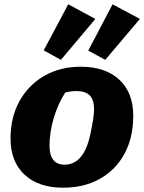

<svg xmlns="http://www.w3.org/2000/svg" viewBox="-20 -860 670 892"><path d="M273 12Q159 12 94 -48.5Q29 -109 29 -217Q29 -315 70.5 -390Q112 -465 185.5 -507.5Q259 -550 355 -550Q469 -550 534 -490Q599 -430 599 -322Q599 -221 558.5 -146Q518 -71 444.5 -29.5Q371 12 273 12ZM280 -95Q351 -95 385 -184Q393 -205 400 -237.5Q407 -270 412 -301.5Q417 -333 417 -352Q417 -396 397 -416.5Q377 -437 334 -437Q309 -437 283 -430Q249 -377 229.5 -311Q210 -245 210 -184Q210 -95 280 -95ZM297 -840 423 -772 263 -582 183 -626ZM503 -840 630 -772 469 -582 390 -625Z"/></svg>

Font: Piazzolla SC ExtraBold
Style: Italic
Weight: 800
Italic angle: -11.3°
Designer: Juan Pablo del Peral
Foundry: Huerta Tipografica
Version: Version 1.330